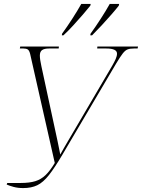

<svg xmlns="http://www.w3.org/2000/svg" viewBox="-20 -951 723 978"><path d="M14 -11 17 -19H86Q130 -19 159.5 -28Q189 -37 212 -59Q235 -81 259 -121L146 -621Q138 -659 133.5 -676.5Q129 -694 121.5 -699Q114 -704 99 -704H81L83 -714H280L279 -704H230Q206 -704 194.5 -696Q183 -688 183 -668Q183 -649 191 -613L273 -233Q276 -221 279 -203.5Q282 -186 287 -164Q298 -184 306.5 -198.5Q315 -213 326 -232L552 -617Q563 -636 569.5 -651Q576 -666 576 -678Q576 -704 521 -704H475L476 -714H683L681 -704H663Q643 -704 630.5 -699.5Q618 -695 605.5 -679Q593 -663 572 -628L299 -165Q259 -97 229.5 -59.5Q200 -22 170 -7.5Q140 7 98 7Q71 7 49 1Q27 -5 14 -11ZM441 -779Q467 -815 493.5 -856Q520 -897 539 -931H587L585 -922Q571 -904 547.5 -877Q524 -850 498 -822Q472 -794 449 -771H440ZM296 -779Q322 -815 348.5 -856Q375 -897 394 -931H442L440 -922Q425 -903 402 -876.5Q379 -850 353 -821.5Q327 -793 303 -771H295Z"/></svg>

Font: Noto Serif Display SemiCondensed ExtraLight
Style: Italic
Weight: 200
Width: 4
Italic angle: -12°
Designer: Monotype Design Team
Foundry: Monotype Imaging Inc.
Version: Version 2.009